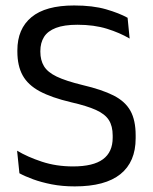

<svg xmlns="http://www.w3.org/2000/svg" viewBox="-20 -670 561 702"><path d="M253.5 11.5Q207.5 11.5 169.2 4Q131 -3.5 101 -14.5Q71 -25.5 51 -36.5L42.5 -119Q81 -96 133.2 -78.8Q185.5 -61.5 247 -61.5Q321 -61.5 356.5 -87.8Q392 -114 392 -166.5V-174.5Q392 -209 378 -231Q364 -253 330.8 -268Q297.5 -283 240.5 -296Q168.5 -313 125.2 -336.2Q82 -359.5 62.8 -394.5Q43.5 -429.5 43.5 -481.5V-486Q43.5 -564.5 95 -607.2Q146.5 -650 251 -650Q319.5 -650 367.8 -636Q416 -622 446.5 -605L454 -529Q418.5 -550 371.2 -564.8Q324 -579.5 263 -579.5Q214.5 -579.5 184.5 -568Q154.5 -556.5 141 -535Q127.5 -513.5 127.5 -483V-481Q127.5 -450 140.8 -428Q154 -406 187.2 -390Q220.5 -374 282 -359Q352.5 -342.5 395 -321Q437.5 -299.5 456.8 -265Q476 -230.5 476 -175V-164.5Q476 -78 420.2 -33.2Q364.5 11.5 253.5 11.5Z"/></svg>

Font: Anek Kannada
Style: Regular
Weight: 400
Version: Version 1.003